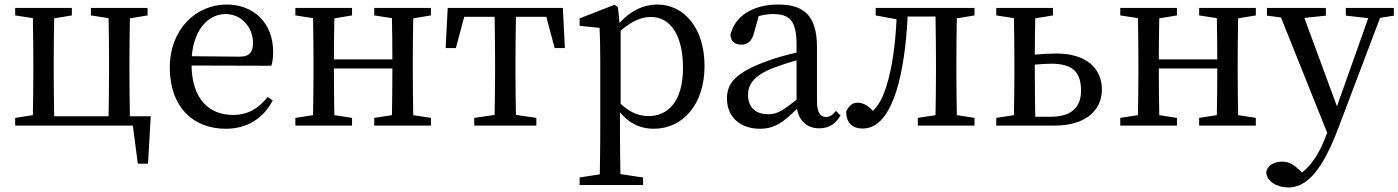

<svg xmlns="http://www.w3.org/2000/svg" viewBox="-20 -554 6169 847"><path d="M553 -41C552 -97 551 -176 551 -230V-289C551 -342 552 -418 553 -473L631 -486V-519H381V-486L459 -474C460 -418 461 -342 461 -289V-230C461 -176 460 -97 459 -41H219C218 -97 217 -176 217 -230V-289C217 -342 218 -418 219 -473L297 -486V-519H47V-486L125 -474C126 -418 127 -342 127 -289V-230C127 -177 126 -101 125 -46L47 -34V0H566L588 168H633L645 -41Z M826 -306C837 -436 908 -492 975 -492C1046 -492 1096 -433 1096 -365C1096 -329 1085 -304 1037 -304ZM1177 -264C1182 -279 1185 -300 1185 -325C1185 -454 1098 -534 980 -534C845 -534 729 -425 729 -256C729 -85 829 14 976 14C1073 14 1143 -34 1183 -111L1161 -126C1122 -79 1079 -47 1007 -47C900 -47 827 -120 825 -265Z M1881 -486V-519H1631V-486L1709 -474C1710 -420 1711 -346 1711 -292H1453C1453 -346 1454 -419 1455 -473L1533 -486V-519H1283V-486L1361 -474C1362 -418 1363 -342 1363 -289V-230C1363 -177 1362 -101 1361 -46L1283 -34V0H1533V-34L1455 -46C1454 -101 1453 -179 1453 -252H1711C1711 -179 1710 -100 1709 -46L1631 -34V0H1881V-34L1803 -46C1802 -102 1801 -177 1801 -230V-289C1801 -342 1802 -418 1803 -473Z M2390 -480 2427 -342H2472L2463 -519H1955L1946 -342H1991L2028 -480H2162C2163 -424 2164 -344 2164 -289V-230C2164 -177 2163 -102 2162 -47L2072 -34V0H2346V-34L2256 -47C2255 -102 2254 -177 2254 -230V-289C2254 -344 2255 -424 2256 -480Z M2718 -419C2777 -469 2818 -479 2852 -479C2935 -479 2993 -402 2993 -255C2993 -104 2925 -42 2841 -42C2799 -42 2760 -57 2718 -96ZM2706 -523 2691 -533 2537 -473V-440L2625 -431C2627 -387 2628 -348 2628 -287V31C2628 90 2627 153 2626 215L2537 229V262H2817V229L2717 214C2716 152 2715 88 2715 28V-59C2762 -2 2814 14 2864 14C2992 14 3088 -93 3088 -263C3088 -431 2997 -534 2880 -534C2822 -534 2765 -510 2713 -453Z M3494 -114C3433 -66 3408 -50 3369 -50C3318 -50 3280 -76 3280 -135C3280 -175 3297 -218 3393 -255C3417 -264 3455 -277 3494 -288ZM3668 -65C3654 -48 3642 -38 3624 -38C3599 -38 3584 -56 3584 -108V-346C3584 -482 3529 -534 3414 -534C3301 -534 3221 -483 3202 -399C3205 -372 3221 -357 3251 -357C3279 -357 3297 -374 3306 -408L3327 -483C3350 -489 3370 -492 3389 -492C3463 -492 3494 -464 3494 -356V-322C3450 -312 3403 -299 3368 -286C3225 -235 3187 -187 3187 -120C3187 -32 3252 14 3332 14C3398 14 3436 -15 3496 -74C3505 -21 3540 12 3594 12C3632 12 3663 -3 3688 -44Z M4279 -486V-519H3843V-486L3935 -469C3930 -353 3914 -248 3891 -176C3874 -122 3857 -91 3831 -65C3810 -87 3789 -101 3763 -101C3739 -101 3725 -87 3713 -62C3713 -11 3741 13 3785 13C3837 13 3893 -21 3936 -158C3961 -239 3978 -355 3984 -481H4107C4108 -425 4109 -344 4109 -289V-230C4109 -177 4108 -101 4107 -46L4029 -34V0H4279V-34L4201 -46C4200 -101 4199 -177 4199 -230V-289C4199 -342 4200 -418 4201 -473Z M4547 -39C4546 -95 4545 -175 4545 -230V-269C4569 -271 4595 -273 4617 -273C4710 -273 4749 -238 4749 -154C4749 -77 4702 -39 4616 -39ZM4625 -486V-519H4375V-486L4453 -474C4454 -418 4455 -342 4455 -289V-230C4455 -177 4454 -101 4453 -46L4375 -34V0H4633C4772 0 4841 -70 4841 -159C4841 -250 4775 -318 4640 -318C4611 -318 4577 -316 4545 -313C4545 -363 4546 -426 4547 -473Z M5520 -486V-519H5270V-486L5348 -474C5349 -420 5350 -346 5350 -292H5092C5092 -346 5093 -419 5094 -473L5172 -486V-519H4922V-486L5000 -474C5001 -418 5002 -342 5002 -289V-230C5002 -177 5001 -101 5000 -46L4922 -34V0H5172V-34L5094 -46C5093 -101 5092 -179 5092 -252H5350C5350 -179 5349 -100 5348 -46L5270 -34V0H5520V-34L5442 -46C5441 -102 5440 -177 5440 -230V-289C5440 -342 5441 -418 5442 -473Z M6129 -519H5917V-485L6016 -474L5878 -85L5734 -475L5829 -485V-519H5569V-485L5631 -477L5835 32L5830 44C5805 110 5773 169 5724 207L5716 199C5687 172 5667 159 5636 159C5604 159 5573 173 5566 204C5566 245 5612 273 5664 273C5744 273 5813 199 5884 11L6068 -475L6129 -485Z"/></svg>

Font: Noto Serif CJK JP Medium
Style: Regular
Weight: 500
Designer: Ryoko NISHIZUKA 西塚涼子 (kana & ideographs); Frank Grießhammer (Latin, Greek & Cyrillic); Wenlong ZHANG 张文龙 (bopomofo); San
Foundry: Adobe Systems Incorporated
Version: Version 1.000;PS 1;hotconv 16.6.53;makeotf.lib2.5.65590